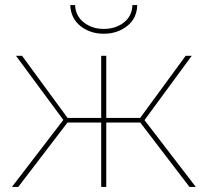

<svg xmlns="http://www.w3.org/2000/svg" viewBox="-20 -737 819 757"><path d="M727 0 526 -263 544 -271 752 0ZM27 0 235 -271 253 -263 52 0ZM235 -257 43 -517H67L253 -263ZM233 -254V-272H386V-254ZM379 0V-517H399V0ZM391 -254V-272H546V-254ZM545 -257 526 -263 712 -517H736ZM389 -604Q335 -604 297 -634.5Q259 -665 257 -717H276Q278 -674 310.5 -648.5Q343 -623 389 -623Q436 -623 468.5 -648.5Q501 -674 502 -717H521Q520 -665 481.5 -634.5Q443 -604 389 -604Z"/></svg>

Font: Montserrat Alternates Thin
Style: Regular
Weight: 100
Designer: Julieta Ulanovsky
Foundry: Julieta Ulanovsky
Version: Version 9.000